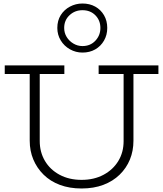

<svg xmlns="http://www.w3.org/2000/svg" viewBox="-20 -1058 928 1092"><path d="M444 14Q375 14 320.5 -6.5Q266 -27 228 -64.5Q190 -102 169.5 -151Q149 -200 149 -258V-660H206V-256Q206 -193 235.5 -143Q265 -93 319 -64Q373 -35 444 -35Q515 -35 569 -64Q623 -93 653 -142.5Q683 -192 683 -255V-660H739V-258Q739 -200 719 -151Q699 -102 660.5 -64.5Q622 -27 567.5 -6.5Q513 14 444 14ZM7 -637V-686H346V-637ZM541 -637V-686H881V-637ZM449 -759Q411 -759 378 -777.5Q345 -796 325.5 -828Q306 -860 306 -899Q306 -941 325.5 -972Q345 -1003 378 -1020.5Q411 -1038 449 -1038Q490 -1038 521.5 -1020.5Q553 -1003 571.5 -971.5Q590 -940 590 -899Q590 -859 571.5 -827Q553 -795 521.5 -777Q490 -759 449 -759ZM449 -796Q494 -796 522.5 -826.5Q551 -857 551 -899Q551 -942 522.5 -971Q494 -1000 449 -1000Q406 -1000 375.5 -971.5Q345 -943 345 -899Q345 -871 359 -848Q373 -825 397 -810.5Q421 -796 449 -796Z"/></svg>

Font: BioRhyme ExtraBold Light
Style: Regular
Weight: 300
Version: Version 1.600;gftools[0.9.33]